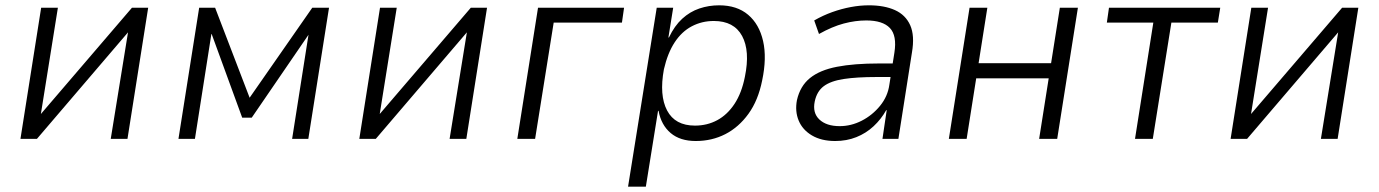

<svg xmlns="http://www.w3.org/2000/svg" viewBox="-20 -523 5192 723"><path d="M57 0 135 -494H198L133 -88H129L477 -494H538L460 0H397L463 -407H467L119 0Z M652 0 730 -494H790L920 -155L1156 -494H1219L1141 0H1080L1142 -394H1143L928 -80H892L777 -395H776L714 0Z M1333 0 1411 -494H1474L1409 -88H1405L1753 -494H1814L1736 0H1673L1739 -407H1743L1395 0Z M1928 0 2006 -494H2330L2322 -438H2065L1995 0Z M2345 180 2453 -494H2515L2497 -382H2499Q2520 -426 2549 -452.5Q2578 -479 2613.5 -491Q2649 -503 2688 -503Q2755 -503 2797 -467.5Q2839 -432 2853.5 -368.5Q2868 -305 2850 -220Q2835 -145 2798.5 -94.5Q2762 -44 2711.5 -18Q2661 8 2600 8Q2541 8 2505.5 -22Q2470 -52 2460 -105L2458 -106L2412 180ZM2597 -50Q2643 -50 2681 -70.5Q2719 -91 2746 -132Q2773 -173 2785 -234Q2805 -331 2774.5 -387.5Q2744 -444 2668 -444Q2623 -444 2585 -424Q2547 -404 2520.5 -363.5Q2494 -323 2480 -262Q2462 -164 2492 -107Q2522 -50 2597 -50Z M3125 8Q3073 8 3037.5 -13Q3002 -34 2987.5 -69Q2973 -104 2981 -146Q2993 -199 3030 -229Q3067 -259 3131.5 -271.5Q3196 -284 3290 -284H3354L3346 -233H3281Q3206 -233 3157 -225.5Q3108 -218 3082 -198.5Q3056 -179 3048 -141Q3039 -98 3065.5 -73Q3092 -48 3142 -48Q3185 -48 3225 -68.5Q3265 -89 3294 -124.5Q3323 -160 3329 -204L3348 -325Q3358 -389 3331 -417.5Q3304 -446 3242 -446Q3201 -446 3157.5 -434.5Q3114 -423 3064 -395L3046 -446Q3079 -465 3114 -477.5Q3149 -490 3184 -496.5Q3219 -503 3252 -503Q3310 -503 3350 -485Q3390 -467 3407.5 -428Q3425 -389 3414 -325L3363 0H3303L3319 -108H3317Q3298 -74 3269.5 -47.5Q3241 -21 3204.5 -6.5Q3168 8 3125 8Z M3553 0 3631 -494H3698L3665 -285H3938L3971 -494H4039L3961 0H3893L3929 -228H3656L3620 0Z M4254 0 4323 -438H4148L4156 -494H4575L4566 -438H4391L4321 0Z M4614 0 4692 -494H4755L4690 -88H4686L5034 -494H5095L5017 0H4954L5020 -407H5024L4676 0Z"/></svg>

Font: Nunito Sans 7pt SemiCondensed Light
Style: Italic
Weight: 300
Width: 4
Italic angle: -9°
Designer: Vernon Adams
Foundry: Vernon Adams
Version: Version 3.101;gftools[0.9.27]